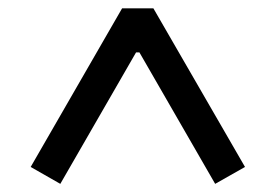

<svg xmlns="http://www.w3.org/2000/svg" viewBox="-20 -785 660 460"><path d="M53.5 -385 124.5 -344.5 306 -659.5H314L495.5 -344.5L567 -385L347.5 -765H272.5Z"/></svg>

Font: Monaspace Krypton
Style: Regular
Weight: 400
Designer: Riley Cran & the Lettermatic Team
Foundry: Lettermatic
Version: Version 1.200 (Monaspace Krypton)